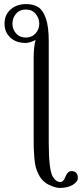

<svg xmlns="http://www.w3.org/2000/svg" viewBox="-20 -718 405 950"><path d="M2.4 -601.1Q2.4 -645 32.7 -671.4Q63 -697.8 108.9 -697.8Q146.5 -697.8 170.2 -682.1Q193.8 -666.5 207.5 -625.2Q221.2 -584 221.2 -514.2V-13.2Q221.2 124 241.7 157.2Q256.8 182.6 279.3 182.6Q293.9 182.6 303.2 157.2Q314.5 128.4 334.5 128.4Q346.7 128.4 356 136.2Q365.2 144 365.2 163.1Q365.2 181.2 340.1 196.5Q314.9 211.9 275.9 211.9Q260.3 211.9 235.6 202.4Q210.9 192.9 195.3 178.2Q181.2 165 171.6 146.2Q162.1 127.4 157.2 110.1Q152.3 92.8 149.9 63.2Q147.5 33.7 147 14.2Q146.5 -5.4 146.5 -43.9V-428.7Q146.5 -486.8 156.2 -520.5Q147 -515.1 132.6 -510.3Q118.2 -505.4 107.9 -505.4Q59.6 -505.4 31 -532Q2.4 -558.6 2.4 -601.1ZM174.3 -600.6Q174.3 -627.4 156.7 -649.2Q139.2 -670.9 107.9 -670.9Q77.1 -670.9 59.3 -649.9Q41.5 -628.9 41.5 -600.6Q41.5 -572.8 59.6 -552.5Q77.6 -532.2 107.9 -532.2Q137.7 -532.2 156 -552.7Q174.3 -573.2 174.3 -600.6Z"/></svg>

Font: Libertinage
Style: f
Weight: 400
Designer: OSP
Foundry: OSP
Version: Version 1.0; 2008; OFL relea